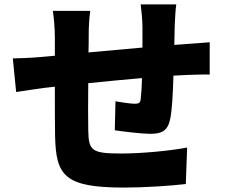

<svg xmlns="http://www.w3.org/2000/svg" viewBox="-20 -809 1040 868"><path d="M768 -606 770 -696C771 -725 774 -774 777 -789H616C619 -769 624 -716 624 -689V-594C543 -587 457 -579 380 -572C381 -602 381 -628 381 -645C381 -693 383 -722 388 -760H219C224 -723 228 -683 228 -636V-557L173 -552C115 -547 64 -545 38 -545L53 -393C79 -397 151 -408 183 -412L228 -417C228 -328 228 -237 229 -195C233 -16 269 39 541 39C632 39 753 31 820 23L826 -142C747 -127 620 -115 529 -115C393 -115 381 -128 379 -220C378 -264 378 -349 379 -433C456 -441 542 -449 622 -456C621 -418 619 -384 616 -360C614 -343 606 -340 589 -340C571 -340 531 -346 502 -351L499 -220C538 -214 624 -204 658 -204C712 -204 739 -217 750 -274C758 -314 762 -390 764 -467C786 -468 805 -469 822 -470C849 -471 909 -473 928 -472V-618C895 -615 850 -612 823 -610Z"/></svg>

Font: Noto Sans CJK KR Black
Style: Regular
Weight: 900
Designer: Ryoko NISHIZUKA (kana & ideographs); Paul D. Hunt (Latin, Greek & Cyrillic); Wenlong ZHANG (bopomofo); Sandoll Communica
Foundry: Adobe Systems Incorporated
Version: Version 1.004;PS 1.004;hotconv 1.0.82;makeotf.lib2.5.63406